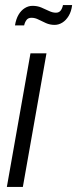

<svg xmlns="http://www.w3.org/2000/svg" viewBox="-20 -736 304 756"><path d="M7 0 100 -526H163L70 0ZM39 -636Q43 -661 53 -678Q63 -695 77.5 -704Q92 -713 108 -713Q127 -713 142.5 -706.5Q158 -700 172.5 -693Q187 -686 200 -686Q212 -686 218.5 -694Q225 -702 228 -716H264Q261 -691 250.5 -673.5Q240 -656 225.5 -647Q211 -638 195 -638Q177 -638 161 -645Q145 -652 131.5 -659Q118 -666 104 -666Q91 -666 84.5 -657.5Q78 -649 75 -636Z"/></svg>

Font: Archivo ExtraCondensed Light
Style: Italic
Weight: 300
Width: 2
Italic angle: -10°
Designer: Hector Gatti
Foundry: Omnibus-Type
Version: Version 2.001